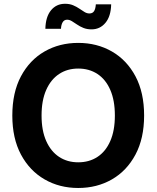

<svg xmlns="http://www.w3.org/2000/svg" viewBox="-20 -959 807 990"><path d="M383.3 10.3Q286.6 10.3 209.7 -34.2Q132.8 -78.6 88.1 -162.1Q43.5 -245.6 43.5 -363.3Q43.5 -481.9 88.1 -565.7Q132.8 -649.4 209.7 -693.6Q286.6 -737.8 383.3 -737.8Q480 -737.8 556.9 -693.6Q633.8 -649.4 678.5 -565.7Q723.1 -481.9 723.1 -363.3Q723.1 -245.6 678.5 -161.9Q633.8 -78.1 556.9 -33.9Q480 10.3 383.3 10.3ZM383.3 -122.1Q439.9 -122.1 482.4 -149.9Q524.9 -177.7 548.6 -231.7Q572.3 -285.6 572.3 -363.3Q572.3 -441.4 548.6 -495.6Q524.9 -549.8 482.4 -577.6Q439.9 -605.5 383.3 -605.5Q327.1 -605.5 284.7 -577.4Q242.2 -549.3 218.3 -495.4Q194.3 -441.4 194.3 -363.3Q194.3 -285.6 218.3 -231.9Q242.2 -178.2 284.7 -150.1Q327.1 -122.1 383.3 -122.1ZM452.1 -807.6Q428.7 -807.6 410.4 -814.9Q392.1 -822.3 377.4 -832.5Q362.8 -842.8 350.3 -850.1Q337.9 -857.4 326.2 -857.4Q311 -857.4 303.2 -844.5Q295.4 -831.5 294.4 -810.5H213.9Q215.3 -872.1 242.9 -905.8Q270.5 -939.5 315.4 -939.5Q338.9 -939.5 356.9 -931.9Q375 -924.3 389.4 -914.3Q403.8 -904.3 416 -897Q428.2 -889.6 440.9 -889.6Q457.5 -889.6 465.1 -901.6Q472.7 -913.6 474.1 -936.5H553.2Q551.8 -875 523.7 -841.3Q495.6 -807.6 452.1 -807.6Z"/></svg>

Font: Inter 17pt
Style: Bold
Weight: 700
Version: Version 4.001;git-66647c0bb